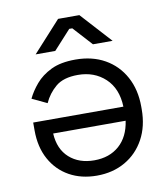

<svg xmlns="http://www.w3.org/2000/svg" viewBox="-80 -759 735 840"><g transform="rotate(-10 287.5 -338.5)"><path d="M526.2 -250.2V-238.2Q526.2 -162.5 495.2 -105.8Q464.2 -49 409.4 -17.5Q354.5 14 283.5 14Q214.2 14 161.4 -15.5Q108.5 -45 78.5 -99.5Q48.5 -154 48.5 -228.5V-263.2H449.2Q446.5 -344.2 398.1 -389.4Q349.8 -434.5 276.8 -434.5Q212.5 -434.5 178.1 -405.5Q143.8 -376.5 125.5 -335.8L59.2 -367.2Q74 -398.5 100.5 -429.8Q127 -461 169.5 -481.8Q212 -502.5 277.8 -502.5Q352.5 -502.5 408.2 -471Q464 -439.5 495.1 -382.4Q526.2 -325.2 526.2 -250.2ZM126.2 -200.8Q130.2 -130.8 173.1 -92.4Q216 -54 283.8 -54Q351.2 -54 394.8 -92.4Q438.2 -130.8 448.2 -200.8ZM110.8 -555 234.5 -691H329L452.8 -555H365.5L288.5 -639.5H275L198 -555Z"/></g></svg>

Font: Space 7353
Style: Regular
Weight: 400
Designer: Christine Claussen + Ruben Lyon  (Space 7353)
Version: Version 1.000;FEAKit 1.0